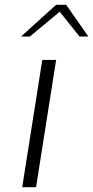

<svg xmlns="http://www.w3.org/2000/svg" viewBox="-20 -784 390 804"><path d="M157 -533H215L131 0H73ZM215 -764H257L350 -631H313L230 -735L105 -631H68Z"/></svg>

Font: Exo Light
Style: Italic
Weight: 300
Italic angle: -9°
Designer: Natanael Gama
Foundry: Natanael Gama
Version: Version 1.500; ttfautohint (v1.6)